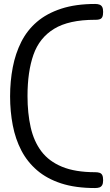

<svg xmlns="http://www.w3.org/2000/svg" viewBox="-20 -786 556 970"><path d="M460 164Q361 164 289 140.5Q217 117 167.5 74.5Q118 32 88 -25.5Q58 -83 44.5 -153Q31 -223 31 -299Q31 -376 44.5 -446Q58 -516 87.5 -574.5Q117 -633 166.5 -675.5Q216 -718 289 -742Q362 -766 461 -766Q474 -766 483 -762.5Q492 -759 496.5 -750.5Q501 -742 501 -726Q501 -709 497 -700.5Q493 -692 484.5 -689Q476 -686 465 -686H460Q328 -686 253.5 -640.5Q179 -595 149 -509.5Q119 -424 119 -301Q119 -214 135 -143Q151 -72 189 -21.5Q227 29 293.5 56.5Q360 84 461 84Q474 84 483 87Q492 90 496.5 98.5Q501 107 501 125Q501 141 496 149.5Q491 158 482 161Q473 164 460 164Z"/></svg>

Font: Fredoka Expanded
Style: Regular
Weight: 400
Width: 7
Designer: Ben Nathan
Foundry: Milena B. Brandão, Ben Nathan
Version: Version 2.001